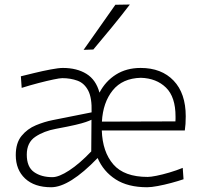

<svg xmlns="http://www.w3.org/2000/svg" viewBox="-20 -798 860 828"><path d="M200.5 9.5Q128.5 9.5 88.2 -28.2Q48 -66 48 -129Q48 -181.5 73 -212Q98 -242.5 134.8 -257.8Q171.5 -273 207 -280L375 -313.5Q377 -376 360.2 -407.8Q343.5 -439.5 313.8 -450.2Q284 -461 248.5 -461Q238 -461 210.5 -455.2Q183 -449.5 146.5 -440Q110 -430.5 73.5 -419L70 -469Q92 -474.5 128 -483.2Q164 -492 198.5 -498.5Q233 -505 251 -505Q311.5 -505 352.8 -479.5Q394 -454 409 -398.5Q435 -448 480.2 -476.5Q525.5 -505 586.5 -505Q676.5 -505 728.8 -450.2Q781 -395.5 781 -296.5Q781 -261 777 -235.5H419Q422 -143 468.8 -89Q515.5 -35 617 -35Q629.5 -35 654.8 -40Q680 -45 710.5 -54Q741 -63 768 -74L771.5 -25Q748 -17 718.2 -9Q688.5 -1 660.5 4.2Q632.5 9.5 614.5 9.5Q531.5 9.5 478.8 -24.5Q426 -58.5 401 -116.5Q279.5 9.5 200.5 9.5ZM587.5 -462.5Q508 -460.5 466 -408.2Q424 -356 419.5 -273.5L736.5 -274.5Q737 -280 737 -285.2Q737 -290.5 737 -295.5Q737 -380 695.8 -420.2Q654.5 -460.5 587.5 -462.5ZM206 -34Q234 -34 278.5 -63Q323 -92 373.5 -145L374.5 -281.5Q365 -277 350 -271.8Q335 -266.5 305.2 -259.5Q275.5 -252.5 221.5 -242.5Q169.5 -233 132.5 -208.2Q95.5 -183.5 95.5 -131Q95.5 -78 126.8 -56Q158 -34 206 -34ZM340.5 -583Q375 -632 409.5 -680.8Q444 -729.5 477.5 -777.5L540 -778.5Q503.5 -730.5 463.2 -681.5Q423 -632.5 382.5 -584.5Z"/></svg>

Font: Commissioner Loud ExtraLight
Style: Regular
Weight: 200
Designer: Kostas Bartsokas
Foundry: Kostas Bartsokas
Version: Version 1.000; ttfautohint (v1.8.3)